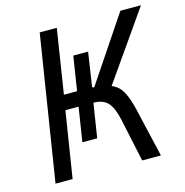

<svg xmlns="http://www.w3.org/2000/svg" viewBox="-104 -803 869 901"><g transform="rotate(-15 330.0 -352.5)"><path d="M56 0 168 -705H251L202 -393H266L292 -559H364L339 -393L348 -389L560 -705H660L416 -356L401 -381Q432 -377 452.5 -361.5Q473 -346 486.5 -317.5Q500 -289 511 -245L568 0H477L433 -206Q421 -266 397.5 -293.5Q374 -321 326 -321H310L327 -327L300 -155H228L254 -321H190L139 0Z"/></g></svg>

Font: Nunito Sans 7pt Condensed
Style: Italic
Weight: 400
Width: 3
Italic angle: -9°
Designer: Vernon Adams
Foundry: Vernon Adams
Version: Version 3.101;gftools[0.9.27]